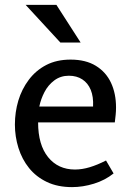

<svg xmlns="http://www.w3.org/2000/svg" viewBox="-20 -753 534 786"><path d="M269 -509Q331 -509 372.5 -483.5Q414 -458 434.5 -414Q455 -370 455 -313Q455 -298 453.5 -283Q452 -268 450 -252H136Q136 -160 177 -109.5Q218 -59 287 -59Q316 -59 347.5 -68.5Q379 -78 414 -96L445 -43Q410 -15 364.5 -1Q319 13 275 13Q216 13 172 -8Q128 -29 99 -65Q70 -101 55.5 -147.5Q41 -194 41 -243Q41 -294 55 -341Q69 -388 98 -426.5Q127 -465 169.5 -487Q212 -509 269 -509ZM262 -443Q228 -443 202.5 -424Q177 -405 162 -376Q147 -347 141 -317H361Q363 -357 351.5 -385Q340 -413 317 -428Q294 -443 262 -443ZM211 -733 310 -579H227L85 -733Z"/></svg>

Font: Rosario Medium
Style: Regular
Weight: 500
Version: Version 1.201